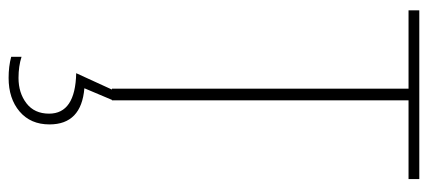

<svg xmlns="http://www.w3.org/2000/svg" viewBox="-294 -460 994 446"><g transform="rotate(90 203.0 -237.0)"><path d="M188 0 150 83Q244 85 244 146Q244 180 220 198.5Q196 217 161 217Q134 217 112 210V234Q134 240 161 240Q209 240 239 214.5Q269 189 269 145Q269 71 185 64L212 0H213V-689H396V-714H4V-689H186V0Z"/></g></svg>

Font: Noto Sans Display SemiCondensed Thin
Style: Regular
Weight: 250
Width: 4
Designer: Monotype Design team
Foundry: Monotype Imaging Inc.
Version: 1.000